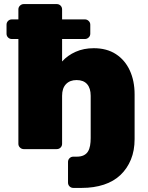

<svg xmlns="http://www.w3.org/2000/svg" viewBox="-20 -730 723 940"><path d="M339 190Q328 190 320.5 182.5Q313 175 313 164V63Q313 52 320.5 44.5Q328 37 339 37H356Q376 37 389.5 30.5Q403 24 410.5 12Q418 0 421 -17Q424 -34 424 -54V-261Q424 -298 406.5 -318Q389 -338 355 -338Q322 -338 303 -318Q284 -298 284 -261V-26Q284 -15 276.5 -7.5Q269 0 258 0H96Q86 0 78 -7.5Q70 -15 70 -26V-539H38Q27 -539 19.5 -546.5Q12 -554 12 -565V-609Q12 -620 19.5 -627.5Q27 -635 38 -635H70V-684Q70 -695 78 -702.5Q86 -710 96 -710H258Q269 -710 276.5 -702.5Q284 -695 284 -684V-635H396Q406 -635 414 -627.5Q422 -620 422 -609V-565Q422 -554 414 -546.5Q406 -539 396 -539H284V-429Q311 -459 350.5 -476.5Q390 -494 439 -494Q503 -494 547.5 -465Q592 -436 615.5 -385Q639 -334 639 -268V-49Q639 7 621 51Q603 95 570 126.5Q537 158 488.5 174Q440 190 380 190Z"/></svg>

Font: Rubik Light ExtraBold
Style: Regular
Weight: 800
Version: Version 2.104